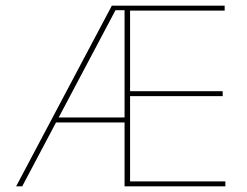

<svg xmlns="http://www.w3.org/2000/svg" viewBox="-20 -659 875 679"><path d="M58.5 0H37L375.5 -639H426V-623H388.5ZM427 -226H172.5V-243.5H427ZM777 0H427V-17.5H777ZM440 0H420.5V-639H440ZM767.5 -319H430.5V-336.5H767.5ZM774.5 -621.5H426V-639H774.5Z"/></svg>

Font: Anek Kannada Thin
Style: Regular
Weight: 250
Version: Version 1.003